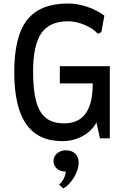

<svg xmlns="http://www.w3.org/2000/svg" viewBox="-20 -786 712 1091"><path d="M366 -766Q418 -766 472.5 -748.5Q527 -731 573 -697L556 -603L536 -594Q510 -624 461 -644.5Q412 -665 366 -665Q262 -665 215 -597.5Q168 -530 168 -378Q168 -272 186 -208Q204 -144 242.5 -114.5Q281 -85 344 -85Q426 -85 466.5 -141Q507 -197 507 -312H320V-410H604V0H548L528 -90Q502 -41 449 -12.5Q396 16 334 16Q197 16 129 -80.5Q61 -177 61 -378Q61 -579 134 -672.5Q207 -766 366 -766ZM427 138Q427 176 401.5 220Q376 264 340 285L316 263L318 260Q331 251 342 229Q353 207 354 189H353Q323 189 303.5 172Q284 155 284 129Q284 103 304.5 85.5Q325 68 355 68Q388 68 407.5 87Q427 106 427 138Z"/></svg>

Font: Farro
Style: Regular
Weight: 400
Designer: Aceler Chua
Foundry: Grayscale Limited
Version: Version 1.101